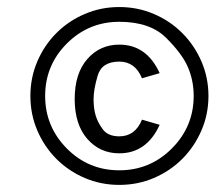

<svg xmlns="http://www.w3.org/2000/svg" viewBox="-20 -519 613 546"><path d="M552.7 -344.5Q572.8 -298.3 572.8 -246.1Q572.8 -193.8 552.7 -147.7Q532.7 -101.6 498.3 -67.1Q463.9 -32.7 417.7 -12.9Q371.6 6.8 319.3 6.8Q267.1 6.8 220.9 -12.9Q174.8 -32.7 140.4 -67.1Q106 -101.6 86.2 -147.7Q66.4 -193.8 66.4 -246.1Q66.4 -298.3 86.2 -344.5Q106 -390.6 140.4 -425Q174.8 -459.5 220.9 -479.2Q267.1 -499 319.3 -499Q371.6 -499 417.7 -479.2Q463.9 -459.5 498.3 -425Q532.7 -390.6 552.7 -344.5ZM530.8 -246.1Q530.8 -290 514.2 -328.4Q497.6 -366.7 451.9 -411.9Q406.2 -457 319.3 -457Q231.9 -457 170.2 -395.3Q108.4 -333.5 108.4 -246.1Q108.4 -159.2 169.9 -96.9Q231.4 -34.7 319.3 -34.7Q406.7 -34.7 468.8 -96.9Q530.8 -159.2 530.8 -246.1ZM319.3 -131.3Q364.3 -131.3 383.8 -178.7L434.1 -164.1Q397 -83 319.3 -83Q264.2 -83 228.3 -124Q192.4 -165 192.4 -237.3Q192.4 -310.1 228.3 -351.1Q264.2 -392.1 319.3 -392.1Q397 -392.1 434.1 -311L383.8 -296.4Q364.3 -343.8 319.3 -343.8Q269.5 -343.8 257.8 -304Q246.1 -264.2 246.1 -237.3Q246.1 -210.4 252 -190.7Q257.8 -170.9 272.5 -151.1Q287.1 -131.3 319.3 -131.3Z"/></svg>

Font: Meera
Style: Regular
Weight: 400
Designer: Hussain KH and Suresh P for Swathanthra Malayalam Computing (SMC)
Version: Version 7.0.0+20221109